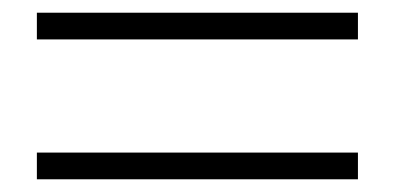

<svg xmlns="http://www.w3.org/2000/svg" viewBox="-20 -511 620 302"><path d="M543 -229V-271H38V-229ZM543 -449V-491H38V-449Z"/></svg>

Font: NameLogos Serif 2
Style: Regular
Weight: 500
Version: Version 0.1